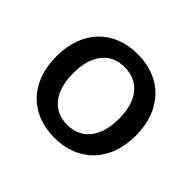

<svg xmlns="http://www.w3.org/2000/svg" viewBox="-123 -655 822 822"><g transform="rotate(45 288.5 -244.0)"><path d="M288 9C434 9 529 -89 529 -244C529 -399 434 -497 288 -497C142 -497 48 -399 48 -244C48 -89 142 9 288 9ZM288 -69C204 -69 150 -130 150 -244C150 -358 204 -418 288 -418C372 -418 427 -358 427 -244C427 -130 372 -69 288 -69Z"/></g></svg>

Font: Nunito SemiBold
Style: Regular
Weight: 600
Designer: Vernon Adams
Foundry: Vernon Adams
Version: Version 3.602